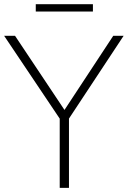

<svg xmlns="http://www.w3.org/2000/svg" viewBox="-31 -914 622 934"><path d="M259.5 0V-355.5L270.5 -320.5L-11 -740H42L292.5 -364.5H273L520 -740H570.5L293.5 -320.5L304.5 -355.5V0ZM143 -858V-893.5H421V-858Z"/></svg>

Font: Encode Sans SC Condensed Thin ExtraLight
Style: Regular
Weight: 250
Version: Version 3.002